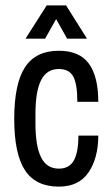

<svg xmlns="http://www.w3.org/2000/svg" viewBox="-20 -684 416 715"><path d="M189 -613 148 -540H75L154 -664H226L304 -540H230ZM346 -305H268Q268 -370 253 -398.5Q238 -427 199 -427Q154 -427 133 -385.5Q112 -344 112 -259V-225Q112 -140 133 -98Q154 -56 199 -56Q238 -56 255 -86.5Q272 -117 272 -179H346Q346 -96 310 -42.5Q274 11 199 11Q113 11 73 -50Q33 -111 33 -241Q33 -372 73 -433.5Q113 -495 199 -495Q276 -495 311 -447Q346 -399 346 -305Z"/></svg>

Font: Pragati Narrow
Style: Regular
Weight: 400
Designer: Hector Gatti, Marcela Romero, Pablo Cosgaya and Nicolas Silva
Foundry: Omnibus-Type
Version: Version 1.010; ttfautohint (v1.3)